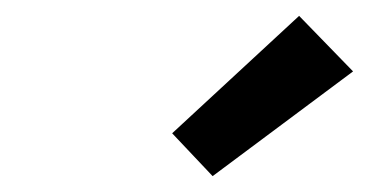

<svg xmlns="http://www.w3.org/2000/svg" viewBox="-20 -795 490 242"><path d="M248 -573 197 -627 357 -775 425 -705Z"/></svg>

Font: Iosevka Etoile SmBdObl
Style: Regular
Weight: 600
Italic angle: -9°
Designer: Belleve Invis
Foundry: Belleve Invis
Version: Version 15.5.2; ttfautohint (v1.8.4)